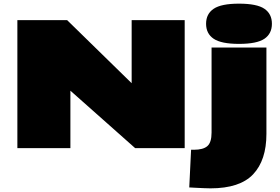

<svg xmlns="http://www.w3.org/2000/svg" viewBox="-20 -810 1531 1050"><path d="M75 0V-700H347L700 -355V-700H990V0H719L365 -314V0ZM1287 -570Q1190 -570 1148.5 -598Q1107 -626 1107 -680Q1107 -734 1148.5 -762Q1190 -790 1287 -790Q1385 -790 1426 -762Q1467 -734 1467 -680Q1467 -626 1426 -598Q1385 -570 1287 -570ZM1437 -550V-78Q1437 66 1364.5 143Q1292 220 1131 220Q1116 220 1094.5 219Q1073 218 1051.5 217Q1030 216 1015 215L1025 9H1040Q1091 9 1114 -11Q1137 -31 1137 -85V-550Z"/></svg>

Font: Georama ExtraExtended Black
Style: Regular
Weight: 900
Width: 8
Designer: Jean-Baptiste Levee
Foundry: Production Type
Version: Version 1.000